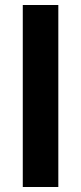

<svg xmlns="http://www.w3.org/2000/svg" viewBox="-20 -747 324 767"><path d="M71 0V-727H213V0Z"/></svg>

Font: Spline Sans SemiBold
Style: Regular
Weight: 600
Designer: Eben Sorkin, Mirko Velimirovic
Foundry: Sorkin Type
Version: Version 1.000; ttfautohint (v1.8.3)